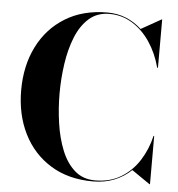

<svg xmlns="http://www.w3.org/2000/svg" viewBox="-54 -811 810 872"><g transform="rotate(5 351.0 -375.0)"><path d="M661 -220V0H658.5L575.5 -57Q543 -25.5 499.2 -7.8Q455.5 10 401 10Q289.5 10 208.8 -39.8Q128 -89.5 84.5 -176.5Q41 -263.5 41 -375Q41 -486.5 84.5 -573.5Q128 -660.5 208.8 -710.2Q289.5 -760 401 -760Q447.5 -760 486.8 -743.8Q526 -727.5 557 -698.5L648.5 -750H651V-530H647.5Q630.5 -594.5 596.5 -645.2Q562.5 -696 515 -725.2Q467.5 -754.5 411 -754.5Q355 -754.5 317.5 -721.2Q280 -688 257.8 -632.8Q235.5 -577.5 225.8 -510.2Q216 -443 216 -375Q216 -307 225.8 -239.8Q235.5 -172.5 257.8 -117.2Q280 -62 317.5 -28.8Q355 4.5 411 4.5Q479 4.5 529.2 -26.2Q579.5 -57 611.8 -108Q644 -159 658 -220Z"/></g></svg>

Font: Bodoni* 72pt
Style: Bold
Weight: 700
Version: Version 2.3